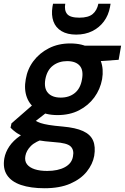

<svg xmlns="http://www.w3.org/2000/svg" viewBox="-54 -769 664 1021"><path d="M183 232Q109 232 57.5 214.5Q6 197 -17 161.5Q-40 126 -31 73Q-25 40 -4.5 9.5Q16 -21 52.5 -46.5Q89 -72 141 -91L190 -34Q134 -17 110 7.5Q86 32 81 60Q76 87 89.5 104.5Q103 122 130.5 131Q158 140 197 140Q254 140 291 120Q328 100 334 63Q341 29 322 10Q303 -9 237 -13Q182 -17 142.5 -24Q103 -31 76 -41.5Q49 -52 31.5 -64.5Q14 -77 2 -90L7 -113L131 -221L221 -192L76 -79L118 -139Q127 -132 136.5 -126Q146 -120 162.5 -114.5Q179 -109 206.5 -104.5Q234 -100 280 -96Q348 -90 387.5 -72Q427 -54 441 -21.5Q455 11 447 60Q439 104 407.5 143.5Q376 183 320 207.5Q264 232 183 232ZM252 -157Q188 -157 146.5 -182.5Q105 -208 89 -251Q73 -294 83 -348Q92 -402 124 -444.5Q156 -487 206 -512.5Q256 -538 319 -538Q385 -538 425.5 -512.5Q466 -487 482 -444.5Q498 -402 489 -348Q479 -294 447.5 -251Q416 -208 366.5 -182.5Q317 -157 252 -157ZM269 -250Q314 -250 344 -274.5Q374 -299 382 -347Q391 -396 369.5 -420Q348 -444 303 -444Q259 -444 227.5 -420Q196 -396 187 -347Q179 -299 201.5 -274.5Q224 -250 269 -250ZM390 -438 383 -526H590L577 -451ZM351 -585Q304 -585 273 -603.5Q242 -622 230 -655.5Q218 -689 225 -733L228 -749H293Q287 -714 303 -694.5Q319 -675 368 -675Q416 -675 439 -694.5Q462 -714 469 -749H534L531 -732Q523 -688 498.5 -655Q474 -622 436.5 -603.5Q399 -585 351 -585Z"/></svg>

Font: DM Sans 9pt SemiBold
Style: Italic
Weight: 600
Italic angle: -10°
Version: Version 4.004;gftools[0.9.30]